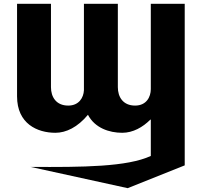

<svg xmlns="http://www.w3.org/2000/svg" viewBox="-20 -693 1053 1002"><path d="M767 120.9C643.4 177.9 414.3 179.8 139.5 178L646.5 289L944 170V-673H767V-228C767 -187 744 -142 685 -142C622 -142 595 -187 595 -238V-673H418V-222C416 -183 392 -142 336 -142C273 -142 246 -187 246 -238V-673H69V-190C69 -47 175 0 269 0C325 0 385 -29 439 -94C475 -25 550 0 618 0C674 0 725 -29 765 -69H767Z"/></svg>

Font: Sztylet
Style: Bd
Weight: 700
Foundry: Cannot Into Space Fonts, PlusOne Fonts
Version: Version 0.12